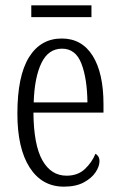

<svg xmlns="http://www.w3.org/2000/svg" viewBox="-20 -688 447 718"><path d="M219 10Q137 10 91 -61.5Q45 -133 45 -263Q45 -404 88.5 -474Q132 -544 211 -544Q286 -544 326.5 -479.5Q367 -415 367 -298V-267H105Q106 -146 138.5 -88.5Q171 -31 229 -31Q271 -31 297.5 -56Q324 -81 337 -113Q343 -110 347.5 -103Q352 -96 352 -85Q352 -66 337.5 -44Q323 -22 293.5 -6Q264 10 219 10ZM307 -305Q306 -394 284.5 -450Q263 -506 212 -506Q161 -506 135 -452.5Q109 -399 106 -305ZM97 -624V-668H322V-624Z"/></svg>

Font: Noto Serif Sinhala ExtraCondensed Light
Style: Regular
Weight: 300
Width: 2
Designer: Jelle Bosma - Monotype Design Team
Foundry: Monotype Imaging Inc.
Version: Version 2.007; ttfautohint (v1.8.4.7-5d5b)